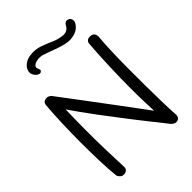

<svg xmlns="http://www.w3.org/2000/svg" viewBox="-230 -910 1022 1022"><g transform="rotate(-45 281.0 -399.5)"><path d="M91 2Q81 2 75 -2Q69 -6 65 -11Q61 -16 59.5 -19.5Q58 -23 58 -23Q52 -77 50 -144Q48 -211 48 -283Q48 -355 50.5 -424.5Q53 -494 58 -553Q58 -553 59 -559Q60 -565 66 -571Q72 -577 86 -578Q93 -579 98.5 -576.5Q104 -574 108.5 -571Q113 -568 114 -566Q167 -495 222.5 -422Q278 -349 333 -274.5Q388 -200 444 -125Q441 -180 440 -245.5Q439 -311 440.5 -378.5Q442 -446 445 -509Q448 -572 452 -623Q452 -623 452.5 -626.5Q453 -630 456 -634.5Q459 -639 465.5 -643Q472 -647 483 -646Q493 -646 499 -642.5Q505 -639 508.5 -634Q512 -629 513 -624Q514 -619 514 -615.5Q514 -612 514 -612Q510 -571 508 -514.5Q506 -458 505.5 -393.5Q505 -329 505.5 -262.5Q506 -196 507.5 -134.5Q509 -73 512 -24Q512 -24 511.5 -20Q511 -16 508.5 -11Q506 -6 500.5 -2.5Q495 1 486 2Q477 2 469 -3Q461 -8 456.5 -13.5Q452 -19 452 -19Q452 -19 438 -37Q424 -55 399 -86Q374 -117 343.5 -156.5Q313 -196 280 -239Q247 -282 215.5 -324Q184 -366 158.5 -402Q133 -438 116 -463Q114 -399 113.5 -323Q113 -247 115 -169.5Q117 -92 120 -23Q120 -23 119.5 -19Q119 -15 116 -10.5Q113 -6 107 -2Q101 2 91 2ZM163 -697Q157 -693 149.5 -695.5Q142 -698 137.5 -702Q133 -706 133 -706Q119 -721 118.5 -736Q118 -751 127 -765Q136 -779 153 -788.5Q170 -798 191 -800Q228 -804 259.5 -793Q291 -782 322 -768Q353 -754 387 -751Q402 -751 413.5 -757Q425 -763 432 -776Q432 -776 434.5 -780.5Q437 -785 443 -790Q449 -795 460 -793Q470 -791 474 -786Q478 -781 479.5 -775.5Q481 -770 481 -766Q481 -762 481 -762Q475 -743 456.5 -727.5Q438 -712 401 -708Q380 -706 350 -714Q320 -722 289 -734Q258 -746 232 -754Q214 -758 196 -755Q178 -752 168.5 -743Q159 -734 165 -721Q165 -721 167 -716.5Q169 -712 169.5 -707Q170 -702 163 -697Z"/></g></svg>

Font: Sour Gummy Black ExtraLight
Style: Regular
Weight: 250
Version: Version 1.000